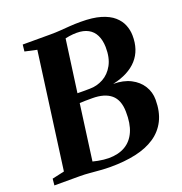

<svg xmlns="http://www.w3.org/2000/svg" viewBox="-143 -869 945 996"><g transform="rotate(-20 329.0 -371.0)"><path d="M299.5 9.5Q271.5 9.5 242.8 7.2Q214 5 186.2 2.5Q158.5 0 133.5 0H-8L-4.5 -36L63 -51L149.5 -691.5L83.5 -706L87.5 -743H240Q270 -743 296.2 -745Q322.5 -747 350 -749Q377.5 -751 410.5 -751Q476.5 -751 520.5 -737.8Q564.5 -724.5 590.2 -701.8Q616 -679 627.2 -651Q638.5 -623 639 -593.5Q640.5 -512.5 594.5 -461.2Q548.5 -410 458.5 -390.5Q514.5 -390.5 554.5 -370Q594.5 -349.5 616 -315Q637.5 -280.5 637.5 -238.5Q637.5 -172 613.8 -124.8Q590 -77.5 545.8 -47.8Q501.5 -18 439 -4.2Q376.5 9.5 299.5 9.5ZM306.5 -36.5Q359.5 -36.5 397 -58.2Q434.5 -80 453.8 -123.8Q473 -167.5 471.5 -233Q470.5 -297.5 434.8 -327.8Q399 -358 331 -358Q307.5 -358 291.8 -357.8Q276 -357.5 261.5 -356.5L220 -49Q232.5 -45.5 247.5 -42.8Q262.5 -40 278 -38.2Q293.5 -36.5 306.5 -36.5ZM268 -408.5Q284.5 -408 301.2 -408.2Q318 -408.5 336 -408.5Q375.5 -408.5 410.5 -427.5Q445.5 -446.5 467 -485.5Q488.5 -524.5 487.5 -584Q486.5 -622.5 473.2 -649.5Q460 -676.5 434.2 -690.5Q408.5 -704.5 371 -704.5Q362.5 -704.5 351.5 -703.8Q340.5 -703 329 -701.2Q317.5 -699.5 307.5 -697Z"/></g></svg>

Font: Merriweather 72pt ExtraBold
Style: Italic
Weight: 800
Italic angle: -7.8°
Version: Version 2.101